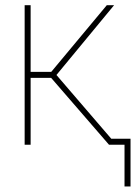

<svg xmlns="http://www.w3.org/2000/svg" viewBox="-20 -542 509 719"><path d="M72.3 0V-522.5H94.7V-272.9H171.9L379.9 -522.5H407.2L191.4 -261.2L416 0H388.2L171.4 -250.5H94.7V0ZM446.3 156.2V0H393.6V-22.5H468.8V156.2Z"/></svg>

Font: Inter 28pt Thin
Style: Regular
Weight: 250
Designer: Rasmus Andersson
Foundry: rsms
Version: Version 4.001;git-66647c0bb